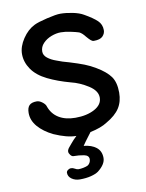

<svg xmlns="http://www.w3.org/2000/svg" viewBox="-93 -700 751 990"><g transform="rotate(-10 282.0 -204.5)"><path d="M233 35Q245 20 265 1Q217 1 149 -29Q100 -53 71.5 -86Q43 -119 43 -158Q43 -185 55 -197.5Q67 -210 94 -210Q108 -210 123 -198.5Q138 -187 141 -176Q155 -135 190 -113.5Q225 -92 277 -92Q337 -92 377.5 -114Q418 -136 418 -173Q418 -209 374 -237Q330 -265 284 -276Q218 -294 167 -319Q114 -345 88 -383Q62 -421 62 -463Q62 -502 89 -542.5Q116 -583 153 -601Q173 -611 221.5 -622.5Q270 -634 292 -634Q321 -634 356 -627Q391 -620 413 -607Q457 -582 478 -562Q499 -542 499 -512Q499 -494 485.5 -480Q472 -466 439 -466Q431 -466 423 -473Q415 -480 403 -494Q387 -515 372 -522Q357 -527 328.5 -533Q300 -539 278 -539Q254 -539 228 -529Q202 -519 184.5 -500.5Q167 -482 167 -458Q167 -438 185.5 -423.5Q204 -409 230 -400Q260 -388 295 -379Q341 -365 370.5 -353.5Q400 -342 428 -325Q477 -296 499 -265.5Q521 -235 521 -181Q521 -134 499.5 -100.5Q478 -67 429 -39Q397 -18 340 -6Q301 45 293 58Q334 62 358.5 81.5Q383 101 383 137Q383 170 342 202Q328 212 302.5 218.5Q277 225 244 225Q220 225 202 212.5Q184 200 184 180Q184 172 192 166Q200 160 208 160Q218 160 228 166Q238 172 246 172Q258 172 272.5 169Q287 166 295 162Q302 158 307 149.5Q312 141 312 131Q312 111 286.5 106Q261 101 232 101Q224 101 216.5 91.5Q209 82 209 74Q209 65 215.5 56Q222 47 233 35Z"/></g></svg>

Font: Itim
Style: Regular
Weight: 400
Designer: Suppakit Chalermlarp
Version: Version 1.002g